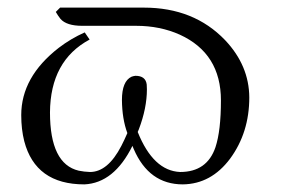

<svg xmlns="http://www.w3.org/2000/svg" viewBox="-20 -468 732 499"><path d="M554.2 -207Q554.2 -329.1 447.3 -377.9Q396 -400.9 334 -400.9H193.8Q152.8 -400.9 137.2 -418.9Q130.9 -426.8 125 -437L136.2 -448.2H354Q483.9 -448.2 564.9 -363.8Q627.4 -297.9 627.9 -214.8Q627.9 -123.5 578.1 -55.7Q528.8 10.3 455.1 11.2Q367.2 11.2 327.6 -80.6Q325.7 -85 324.2 -88.9Q276.4 7.8 199.2 11.2Q72.3 11.2 43 -101.1Q35.2 -131.8 35.2 -168.9Q35.2 -268.1 132.8 -343.8Q164.1 -367.7 200.2 -383.8L212.9 -365.2Q110.8 -310.5 109.9 -175.8Q109.9 -42 184.6 -24.4Q198.7 -21.5 213.9 -21Q260.3 -21 295.4 -88.9Q303.2 -104 311 -122.1Q297.4 -158.7 296.9 -208Q296.9 -256.8 321.8 -268.6Q327.1 -270.5 332 -271Q358.4 -271 361.3 -248.5Q361.8 -242.7 361.8 -235.8Q361.8 -187 340.8 -131.8Q339.4 -127.9 337.9 -125Q378.4 -23.9 448.2 -21Q518.1 -21 540 -85.4Q554.2 -128.4 554.2 -207Z"/></svg>

Font: Linux Libertine Display O
Style: Regular
Weight: 400
Designer: Philipp H. Poll
Foundry: Philipp H. Poll
Version: Version 5.0.9